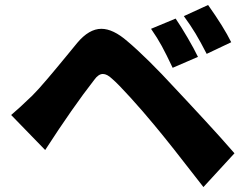

<svg xmlns="http://www.w3.org/2000/svg" viewBox="-20 -746 996 773"><path d="M687.1 -671.2Q709.2 -638.8 735.3 -594.1Q761.4 -549.4 777 -517L675.1 -473Q649.5 -527.3 631.7 -560Q614 -592.7 588.1 -630ZM817.8 -725.9Q881 -636.7 910.9 -576L812.1 -529.1Q786.6 -578.8 767.2 -611Q747.9 -643.1 720.2 -681.1ZM24.9 -283Q56.8 -309.7 110.1 -361.2Q122.2 -373.2 137.4 -390.1Q152.7 -407 173.1 -431.1Q193.5 -455.3 208.6 -473.4Q223.7 -491.5 250.7 -524.3Q277.7 -557.2 290.8 -573.2Q338.4 -630 388.1 -630Q435.4 -630 492.9 -579.9Q571.7 -513.5 687.1 -388.1Q693.9 -381 739.2 -332.4Q784.4 -283.7 807 -259.2Q829.5 -234.7 865.1 -195.5Q900.6 -156.2 924 -128.9L799 7.1Q659.8 -172.9 600.9 -242.9Q556.1 -297.2 505 -353.5Q453.8 -409.8 431.1 -429Q410.9 -448.2 394.2 -448.2Q376.1 -448.2 359 -424Q273.4 -314.3 161.9 -142Z"/></svg>

Font: Karasuma Gothic
Style: Black
Weight: 900
Designer: Rasmus Andersson / Ryoko Nishizuka
Foundry: Genbu
Version: Version 1.00